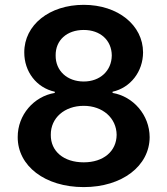

<svg xmlns="http://www.w3.org/2000/svg" viewBox="-20 -757 686 787"><path d="M323.2 9.9C480.5 9.9 593 -76.7 593.4 -195C593 -285.9 525.9 -361.9 441.4 -376.1V-381C514.9 -397.4 566.1 -463.4 566.4 -542.3C566.1 -654.1 463.1 -737.2 323.2 -737.2C182.2 -737.2 79.2 -654.5 79.5 -542.3C79.2 -463.4 129.6 -397.4 204.5 -381V-376.1C118.6 -361.9 52.2 -285.9 52.6 -195C52.2 -76.7 164.4 9.9 323.2 9.9ZM188.2 -204.2C187.5 -273.8 244.7 -323.2 323.2 -323.2C400.6 -323.2 457.4 -273.4 458.1 -204.2C457.4 -137.1 404.5 -91.6 323.2 -91.6C240.8 -91.6 187.5 -137.1 188.2 -204.2ZM208.1 -529.8C207.4 -592.3 254.3 -634.2 323.2 -634.2C391 -634.2 437.5 -592.3 438.2 -529.8C437.5 -466.3 389.6 -422.9 323.2 -422.9C255.7 -422.9 207.4 -466.6 208.1 -529.8Z"/></svg>

Font: Margiela Sans Semi Bold
Style: Regular
Weight: 600
Designer: Stefan Endress, Andreas Faust
Version: Version 1.100;FEAKit 1.0